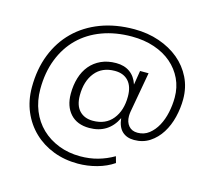

<svg xmlns="http://www.w3.org/2000/svg" viewBox="-111 -807 1136 1047"><g transform="rotate(15 457.0 -284.0)"><path d="M423 -94Q354 -94 316 -136Q278 -178 278 -249Q278 -297 290.5 -338.5Q303 -380 328 -410Q353 -440 390 -457Q427 -474 475 -474Q521 -474 552.5 -451.5Q584 -429 598 -386L611 -466H659L618 -237Q617 -231 616.5 -224.5Q616 -218 616 -213Q616 -179 634 -158Q652 -137 684 -137Q721 -137 748.5 -158.5Q776 -180 794.5 -214Q813 -248 822 -290.5Q831 -333 831 -375Q831 -432 808.5 -479.5Q786 -527 745.5 -562Q705 -597 647.5 -616.5Q590 -636 520 -636Q428 -636 352.5 -608Q277 -580 223.5 -527.5Q170 -475 140.5 -399.5Q111 -324 111 -230Q111 -164 133.5 -109Q156 -54 196.5 -15Q237 24 293 46Q349 68 415 68Q468 68 514.5 55Q561 42 604 17L614 53Q573 81 520 95.5Q467 110 413 110Q338 110 274.5 85.5Q211 61 164 16Q117 -29 90.5 -91Q64 -153 64 -228Q64 -330 96.5 -413Q129 -496 189 -555Q249 -614 333.5 -646Q418 -678 523 -678Q599 -678 664 -655.5Q729 -633 776.5 -593.5Q824 -554 851 -499Q878 -444 878 -378Q878 -327 865.5 -276Q853 -225 827.5 -184.5Q802 -144 764 -119Q726 -94 676 -94Q634 -94 608.5 -118Q583 -142 578 -191Q555 -143 516 -118.5Q477 -94 423 -94ZM432 -137Q504 -137 543.5 -186Q583 -235 583 -314Q583 -371 555.5 -401Q528 -431 479 -431Q407 -431 367.5 -382Q328 -333 328 -253Q328 -196 356 -166.5Q384 -137 432 -137Z"/></g></svg>

Font: Celebes Light
Style: Italic
Weight: 300
Italic angle: -10°
Designer: Anugrah Pasau
Foundry: Lafontype
Version: Version 1.000; ttfautohint (v1.8.4)